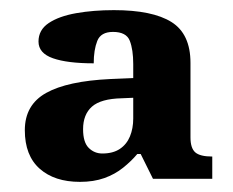

<svg xmlns="http://www.w3.org/2000/svg" viewBox="-20 -739 460 379"><path d="M137.8 -380Q87.6 -380 58.3 -406Q29 -432 29 -482Q29 -532 71 -555.5Q113 -579 198 -583L243 -584.9V-612.5Q243 -641 236.2 -658.5Q229.4 -676 203 -676Q179 -676 172 -658.2Q165 -640.4 165 -614Q113 -614 84.5 -624Q56 -634 56 -657Q56 -680 76.2 -693.5Q96.4 -707 130.4 -713Q164.5 -719 204.8 -719Q281 -719 318.5 -695.5Q356 -672 356 -614.9V-467.8Q356 -446.5 365.5 -438.2Q375 -430 399 -430V-386H282L257.7 -435H251Q239.2 -420.9 223.1 -408Q207 -395 186 -387.5Q165 -380 137.8 -380ZM182 -436Q203 -436 216.5 -445Q230 -454 236.5 -469.7Q243 -485.5 243 -505V-546L220 -545Q179 -544 161.5 -528.5Q144 -513 144 -484Q144 -458 155.2 -447Q166.3 -436 182 -436Z"/></svg>

Font: Noto Serif Gujarati
Style: Regular
Weight: 400
Designer: Universal Thirst, Indian Type Foundry and the Monotype Design Team
Foundry: Monotype Imaging Inc.
Version: Version 2.102